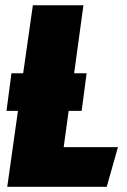

<svg xmlns="http://www.w3.org/2000/svg" viewBox="-20 -716 486 736"><path d="M224.1 -151.9H432.1L389.2 0H7.8L48.8 -291H4.9L23.9 -435.1H68.8L106 -695.8H299.8L264.2 -435.1H312L293 -291H243.2Z"/></svg>

Font: Fira Sans Compressed Heavy
Style: Italic
Weight: 900
Width: 3
Italic angle: -8°
Designer: Carrois Corporate & Edenspiekermann AG
Foundry: Carrois Corporate GbR & Edenspiekermann AG
Version: Version 4.203;PS 004.203;hotconv 1.0.88;makeotf.lib2.5.64775